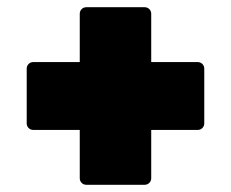

<svg xmlns="http://www.w3.org/2000/svg" viewBox="-20 -592 640 532"><path d="M381 -80C391 -80 399 -88 399 -98V-232H528C538 -232 546 -240 546 -250V-402C546 -412 538 -420 528 -420H399V-554C399 -564 391 -572 381 -572H219C209 -572 201 -564 201 -554V-420H72C62 -420 54 -412 54 -402V-250C54 -240 62 -232 72 -232H201V-98C201 -88 209 -80 219 -80Z"/></svg>

Font: LINE Seed Sans TH Heavy
Style: Regular
Weight: 900
Designer: Dalton Maag Ltd | Thai characters by Cadson Demak Co.,Ltd.
Foundry: Dalton Maag Ltd
Version: Version 1.003